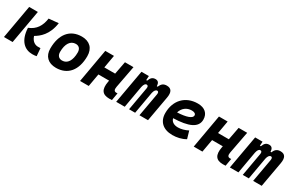

<svg xmlns="http://www.w3.org/2000/svg" viewBox="113 -1544 3876 2571"><g transform="rotate(30 2051.0 -258.5)"><path d="M464.8 9.8C494.1 9.8 511.7 7.8 531.2 3.4L521.5 -115.2C512.7 -115.7 507.8 -115.2 501.5 -115.2C496.6 -114.7 490.7 -114.7 481.9 -114.7C449.7 -114.7 392.1 -130.4 365.2 -213.9C435.5 -255.4 539.1 -333 566.9 -527.3L418 -512.7C400.9 -393.6 350.1 -311 240.2 -267.6C249.5 -68.4 350.1 9.8 464.8 9.8ZM23.4 0H157.7L249 -517.6H114.7Z M831.1 9.8C1012.2 9.8 1119.1 -118.2 1119.1 -335C1119.1 -456.1 1047.4 -527.3 925.8 -527.3C744.6 -527.3 637.7 -397.5 637.7 -177.7C637.7 -60.1 709.5 9.8 831.1 9.8ZM854.5 -115.7C803.7 -115.7 773.9 -148.4 773.9 -203.6C773.9 -328.1 822.8 -401.9 904.8 -401.9C954.1 -401.9 982.9 -369.1 982.9 -314C982.9 -189.5 935.1 -115.7 854.5 -115.7Z M1200.2 0H1334.5L1369.6 -198.2H1535.2L1531.2 -178.2C1506.8 -49.8 1547.4 9.8 1655.8 9.8C1672.4 9.8 1685.5 9.3 1697.8 8.3L1717.8 -107.4C1711.4 -106.4 1705.6 -106 1700.2 -106C1666 -106 1653.8 -128.4 1663.1 -176.8L1727.5 -517.6H1595.7L1558.1 -319.8H1391.1L1425.8 -517.6H1291.5Z M1965.3 -517.6H1851.1L1758.8 0H1891.1L1950.7 -339.8C1960.4 -382.8 1975.6 -404.3 1998 -404.3C2018.1 -404.3 2026.4 -387.7 2021.5 -359.4L1958 0H2051.8L2111.8 -340.8C2121.1 -383.3 2139.6 -404.3 2162.1 -404.3C2179.7 -404.3 2187.5 -387.7 2182.6 -359.4L2118.7 0H2251L2320.8 -390.6C2336.9 -481 2310.5 -527.3 2239.7 -527.3C2190.9 -527.3 2160.2 -507.3 2139.2 -453.1H2125.5C2124 -504.4 2103 -527.3 2064.5 -527.3C2021.5 -527.3 1995.6 -506.3 1976.1 -453.1H1961.9Z M2645.5 -115.7C2581.5 -115.7 2539.6 -143.6 2528.8 -191.4C2764.6 -197.8 2889.6 -253.4 2889.6 -376C2889.6 -471.2 2826.2 -527.3 2719.2 -527.3C2529.8 -527.3 2403.3 -396.5 2403.3 -199.7C2403.3 -67.9 2488.3 9.8 2631.3 9.8C2695.8 9.8 2769.5 -4.4 2831.5 -41L2797.9 -156.7C2748.5 -130.9 2692.4 -115.7 2645.5 -115.7ZM2536.1 -284.7C2558.1 -359.4 2617.2 -406.2 2695.8 -406.2C2736.3 -406.2 2759.3 -391.1 2759.3 -365.7C2759.3 -320.3 2677.2 -291 2536.1 -284.7Z M2958 0H3092.3L3127.4 -198.2H3293L3289.1 -178.2C3264.6 -49.8 3305.2 9.8 3413.6 9.8C3430.2 9.8 3443.4 9.3 3455.6 8.3L3475.6 -107.4C3469.2 -106.4 3463.4 -106 3458 -106C3423.8 -106 3411.6 -128.4 3420.9 -176.8L3485.4 -517.6H3353.5L3315.9 -319.8H3148.9L3183.6 -517.6H3049.3Z M3723.1 -517.6H3608.9L3516.6 0H3648.9L3708.5 -339.8C3718.3 -382.8 3733.4 -404.3 3755.9 -404.3C3775.9 -404.3 3784.2 -387.7 3779.3 -359.4L3715.8 0H3809.6L3869.6 -340.8C3878.9 -383.3 3897.5 -404.3 3919.9 -404.3C3937.5 -404.3 3945.3 -387.7 3940.4 -359.4L3876.5 0H4008.8L4078.6 -390.6C4094.7 -481 4068.4 -527.3 3997.6 -527.3C3948.7 -527.3 3918 -507.3 3897 -453.1H3883.3C3881.8 -504.4 3860.8 -527.3 3822.3 -527.3C3779.3 -527.3 3753.4 -506.3 3733.9 -453.1H3719.7Z"/></g></svg>

Font: Cascadia Code NF
Style: Bold Italic
Weight: 700
Italic angle: -10°
Monospace: yes
Designer: Aaron Bell
Foundry: Saja Typeworks
Version: Version 2404.023